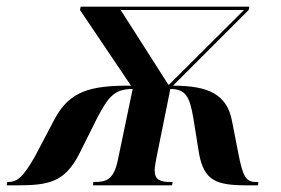

<svg xmlns="http://www.w3.org/2000/svg" viewBox="-74 -556 842 576"><path d="M-54 0H-22C73 0 120 -10 163 -93L219 -205C252 -267 270 -289 324 -289L280 -78C268 -18 246 -10 210 -10H206L205 0H442L444 -10H438C407 -10 390 -16 390 -45C390 -53 392 -63 394 -76L437 -289C484 -289 495 -265 506 -202L523 -96C538 -14 574 0 667 0H700L701 -10H693C663 -10 654 -29 641 -96L622 -193C607 -273 551 -299 445 -299L672 -526L674 -536H168L166 -526L319 -299C194 -300 135 -281 91 -201L31 -87C-3 -28 -20 -10 -50 -10H-52ZM431 -302 288 -526H658L433 -302Z"/></svg>

Font: Noto Serif Display SemiBold
Style: Italic
Weight: 600
Italic angle: -12°
Designer: Monotype Design Team
Foundry: Monotype Imaging Inc.
Version: Version 2.009